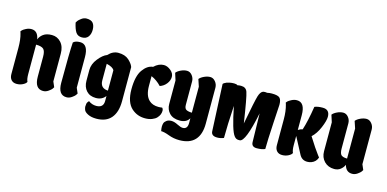

<svg xmlns="http://www.w3.org/2000/svg" viewBox="-80 -1223 3637 1805"><g transform="rotate(15 1738.5 -321.0)"><path d="M185 -118Q185 -69 197 -45Q191 -29 163.5 -14.5Q136 0 102.5 0Q69 0 50.5 -20.5Q32 -41 32 -76V-330Q32 -413 16 -468L10 -487Q14 -492 21.5 -500Q29 -508 54 -521Q79 -534 106 -534Q169 -534 182 -454Q193 -485 223.5 -507.5Q254 -530 306.5 -530Q359 -530 395 -490.5Q431 -451 431 -382V-112L453 -61Q449 -54 442 -44Q435 -34 411 -17Q387 0 360 0Q278 0 278 -118V-311Q278 -366 258 -385Q238 -404 185 -404Z M580 -764Q626 -764 644.5 -740.5Q663 -717 663 -675.5Q663 -634 643 -607.5Q623 -581 582.5 -581Q542 -581 522.5 -610.5Q503 -640 490 -701Q494 -708 501 -718.5Q508 -729 531.5 -746.5Q555 -764 580 -764ZM506 -118Q506 -418 513 -513Q534 -534 580 -534Q659 -534 659 -409V-112L681 -61Q677 -54 670 -44Q663 -34 639 -17Q615 0 588 0Q506 0 506 -118Z M949 -109Q916 -65 856.5 -65Q797 -65 763.5 -102Q730 -139 730 -199V-304Q730 -361 772.5 -414.5Q815 -468 856 -483Q899 -530 953 -530Q1018 -530 1056 -496Q1089 -465 1099 -441L1103 -431V-99Q1103 7 1054.5 64.5Q1006 122 911 122Q861 122 828.5 105.5Q796 89 789 69.5Q782 50 782 38.5Q782 27 784.5 11.5Q787 -4 803 -20Q837 6 879 6Q949 6 949 -60ZM873 -241Q873 -165 949 -161V-359Q935 -388 873 -402Z M1222 -48Q1159 -104 1159 -231.5Q1159 -359 1202.5 -420.5Q1246 -482 1301 -487Q1346 -530 1396 -530Q1430 -530 1463 -503Q1496 -476 1496 -441Q1496 -406 1471.5 -374Q1447 -342 1408 -329Q1364 -376 1310 -399V-305Q1310 -210 1355 -168Q1389 -136 1447 -136Q1464 -136 1483 -139Q1494 -128 1494 -110Q1494 -92 1487 -74.5Q1480 -57 1464.5 -40Q1449 -23 1419.5 -11.5Q1390 0 1352.5 0Q1315 0 1283 -11.5Q1251 -23 1222 -48Z M1718 -5Q1765 -5 1765 -64V-111Q1739 -64 1673 -64Q1607 -64 1572.5 -100Q1538 -136 1538 -189V-418L1516 -487Q1530 -505 1560.5 -519.5Q1591 -534 1620 -534Q1649 -534 1670 -508Q1691 -482 1691 -449V-223Q1691 -188 1708.5 -177Q1726 -166 1765 -165V-418L1742 -487Q1756 -505 1787 -519.5Q1818 -534 1846.5 -534Q1875 -534 1896.5 -508Q1918 -482 1918 -449V-99Q1918 6 1867.5 60.5Q1817 115 1717 115Q1661 115 1611.5 96Q1562 77 1531 77Q1526 52 1526 34Q1526 16 1531 0.5Q1536 -15 1554 -28Q1572 -41 1600 -41Q1628 -41 1663 -23Q1698 -5 1718 -5Z M2147 -529Q2195 -529 2209 -488Q2226 -440 2263 -194Q2307 -428 2321.5 -474Q2336 -520 2361 -529Q2369 -531 2379 -531Q2389 -531 2401 -529Q2422 -534 2445 -534Q2506 -534 2523.5 -515Q2541 -496 2541 -450Q2541 -449 2530.5 -271Q2520 -93 2520 -14Q2489 0 2439 0Q2389 0 2388 -46L2382 -324Q2322 -31 2266 -31H2254Q2230 -31 2213 -53Q2175 -99 2130 -329Q2118 -139 2118 -14Q2088 -1 2054 -1Q1997 -1 1995 -46L1974 -501Q1976 -505 1986 -511.5Q1996 -518 2006.5 -522Q2017 -526 2036 -530Q2055 -534 2078.5 -534Q2102 -534 2112 -525Q2125 -529 2147 -529Z M2769 -118Q2769 -69 2781 -45Q2775 -29 2747.5 -14.5Q2720 0 2686.5 0Q2653 0 2634.5 -20.5Q2616 -41 2616 -76V-329Q2616 -408 2599 -467L2593 -486Q2597 -491 2604.5 -499Q2612 -507 2637.5 -520.5Q2663 -534 2690 -534Q2769 -534 2769 -409V-266Q2790 -280 2812 -284Q2840 -370 2863 -516Q2892 -529 2942 -529Q3010 -529 3010 -458Q3010 -420 2981 -351Q2952 -282 2909 -243L2969 -150Q2998 -108 3013 -88L3029 -67Q3014 -23 2971 -7Q2953 0 2931 0Q2878 0 2853 -49L2769 -208Z M3439 -112 3461 -61Q3457 -54 3450 -44Q3443 -34 3419 -17Q3395 0 3368 0Q3307 0 3291 -67Q3279 -39 3254 -19.5Q3229 0 3194 0Q3134 0 3096.5 -38.5Q3059 -77 3059 -137V-418L3037 -487Q3051 -505 3081.5 -519.5Q3112 -534 3141 -534Q3170 -534 3191 -508Q3212 -482 3212 -449V-206Q3212 -163 3225.5 -145Q3239 -127 3286 -126V-418L3263 -487Q3277 -505 3308 -519.5Q3339 -534 3367.5 -534Q3396 -534 3417.5 -508Q3439 -482 3439 -449Z"/></g></svg>

Font: Chela One Cyrilic
Style: Regular
Weight: 400
Designer: Miguel Hernandez
Foundry: LatinoType
Version: Version 1.001